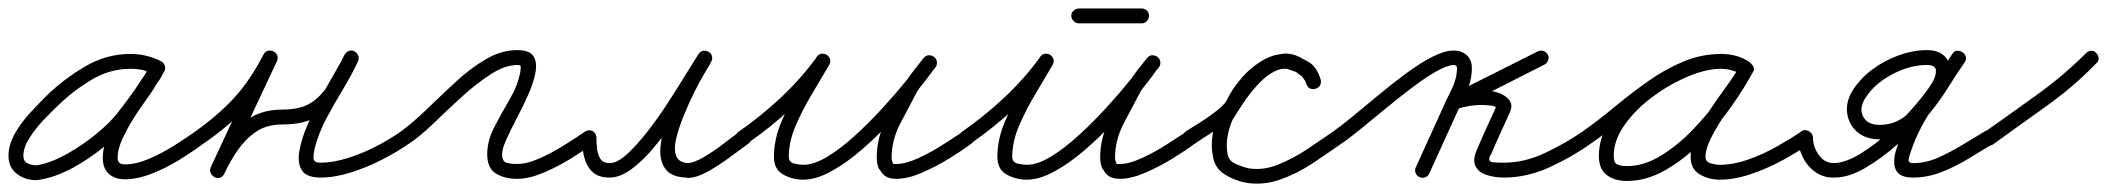

<svg xmlns="http://www.w3.org/2000/svg" viewBox="-24 -401 4961 452"><path d="M363 -233Q359 -226 352 -224Q345 -222 339 -225Q325 -233 312.5 -236Q300 -239 283 -239Q233 -239 188.5 -211.5Q144 -184 110 -150Q97 -138 78.5 -118.5Q60 -99 45.5 -76.5Q31 -54 31 -34Q31 -22 40 -17Q49 -12 60 -12Q62 -12 64 -12Q97 -18 133.5 -38.5Q170 -59 203 -86Q236 -113 255 -138Q276 -165 295 -192Q314 -219 331 -248Q335 -256 341.5 -257.5Q348 -259 354 -256Q360 -253 362.5 -246.5Q365 -240 362 -232Q356 -220 349 -209Q349 -209 349 -210Q349 -210 349 -210Q346 -205 343 -201Q340 -197 338 -192Q338 -192 338 -192Q338 -192 338 -192Q326 -174 313 -156Q300 -138 289 -120Q289 -120 289 -120Q289 -120 289 -120Q277 -101 265 -76Q253 -51 253 -29Q253 -14 270 -14Q296 -14 326.5 -27Q357 -40 385.5 -58Q414 -76 435 -91Q441 -95 448 -94Q455 -93 459 -87Q463 -81 462 -74Q461 -67 455 -63Q431 -45 399.5 -25.5Q368 -6 334 7.5Q300 21 270 21Q246 21 232 8Q218 -5 218 -29Q218 -56 231.5 -86Q245 -116 259 -138Q259 -138 259 -138Q259 -138 259 -138Q271 -157 283.5 -175Q296 -193 308 -212Q308 -212 308 -212Q308 -212 308 -212Q311 -216 313.5 -220Q316 -224 319 -228Q319 -228 319 -228Q319 -229 319 -229Q325 -238 330 -248Q334 -255 341 -256.5Q348 -258 354 -255Q360 -252 362.5 -245.5Q365 -239 361 -232Q344 -201 324.5 -172.5Q305 -144 283 -116Q260 -88 224 -58Q188 -28 147.5 -6Q107 16 70 22Q65 23 60 23Q35 23 15.5 8Q-4 -7 -4 -34Q-4 -60 11 -86.5Q26 -113 47.5 -136Q69 -159 86 -176Q125 -214 175.5 -244Q226 -274 283 -274Q321 -274 355 -257Q362 -253 364 -246Q366 -239 363 -233Z M455 -63Q449 -58 442 -59.5Q435 -61 431 -67Q426 -73 427.5 -80Q429 -87 435 -91Q490 -130 527.5 -171Q565 -212 596 -272Q600 -280 607 -281.5Q614 -283 620 -280Q626 -277 628.5 -271Q631 -265 628 -257Q597 -191 566 -125Q535 -59 504 7Q500 15 493.5 16.5Q487 18 481 15Q475 13 472 6.5Q469 0 473 -8Q490 -43 512 -74Q534 -105 565.5 -124Q597 -143 641 -143Q685 -143 710.5 -160.5Q736 -178 752.5 -207.5Q769 -237 788 -273Q792 -280 798.5 -281.5Q805 -283 811 -280Q816 -277 819 -271Q822 -265 819 -257Q803 -223 783 -190Q763 -157 745 -123.5Q727 -90 717 -53Q714 -40 714 -29Q714 -18 731 -18Q760 -18 795 -29Q830 -40 862.5 -57Q895 -74 919 -91Q919 -91 919 -91Q919 -91 919 -91Q925 -95 932 -94Q939 -93 943 -87Q947 -81 946 -74Q945 -67 939 -63Q912 -44 876 -25.5Q840 -7 802 5Q764 17 731 17Q698 17 687 0.5Q676 -16 680.5 -44Q685 -72 699 -105Q713 -138 731 -171Q749 -204 764.5 -230.5Q780 -257 787 -272Q791 -279 797.5 -280.5Q804 -282 810 -279Q816 -276 819 -270Q822 -264 818 -256Q796 -215 775.5 -181Q755 -147 724 -127.5Q693 -108 641 -108Q604 -108 579 -91Q554 -74 536 -48Q518 -22 504 8Q500 16 493 17.5Q486 19 481 16Q475 13 472 6.5Q469 0 472 -7Q503 -74 534 -140Q565 -206 596 -272Q600 -280 606.5 -281.5Q613 -283 619 -280Q625 -277 628 -270.5Q631 -264 628 -257Q595 -192 554.5 -147.5Q514 -103 455 -63Q455 -63 455 -63Q455 -63 455 -63Z M915 -67Q910 -73 911.5 -80Q913 -87 919 -91Q949 -113 981.5 -144.5Q1014 -176 1048.5 -208Q1083 -240 1119.5 -261.5Q1156 -283 1194 -283Q1223 -283 1232 -268.5Q1241 -254 1236.5 -230Q1232 -206 1219.5 -178Q1207 -150 1192.5 -122.5Q1178 -95 1168 -72.5Q1158 -50 1158 -38Q1158 -21 1168.5 -18Q1179 -15 1193 -15Q1217 -15 1247 -28.5Q1277 -42 1305.5 -60Q1334 -78 1353 -91Q1353 -91 1353 -91Q1353 -91 1353 -91Q1359 -95 1366 -94Q1373 -93 1377 -87Q1381 -81 1380 -74Q1379 -67 1373 -63Q1351 -47 1319.5 -27.5Q1288 -8 1254.5 6Q1221 20 1193 20Q1164 20 1143.5 7.5Q1123 -5 1123 -38Q1123 -70 1140 -102.5Q1157 -135 1176 -167.5Q1195 -200 1201 -232Q1202 -240 1202 -244Q1202 -248 1194 -248Q1165 -248 1131 -226Q1097 -204 1062.5 -172.5Q1028 -141 996.5 -110.5Q965 -80 939 -63Q933 -58 926 -59.5Q919 -61 915 -67Z M1346 -77H1345Q1345 -84 1350.5 -89Q1356 -94 1363 -94Q1370 -94 1375 -89Q1380 -84 1380 -77Q1380 -65 1381.5 -51Q1383 -37 1389.5 -27Q1396 -17 1411 -17Q1429 -17 1452 -38Q1475 -59 1500 -91Q1525 -123 1548 -158.5Q1571 -194 1590 -225Q1609 -256 1620 -273Q1625 -281 1632 -281.5Q1639 -282 1644 -279Q1650 -276 1652 -269Q1654 -262 1650 -255Q1647 -249 1635.5 -230Q1624 -211 1610.5 -184Q1597 -157 1585.5 -128.5Q1574 -100 1568 -75.5Q1562 -51 1567.5 -35Q1573 -19 1594 -17Q1594 -17 1593 -17Q1593 -17 1593 -17Q1609 -17 1633.5 -31.5Q1658 -46 1681 -64Q1704 -82 1718 -91Q1718 -91 1718 -91Q1718 -91 1718 -91Q1724 -95 1731 -94Q1738 -93 1742 -87Q1746 -81 1745 -74Q1744 -67 1738 -63Q1720 -50 1694.5 -31Q1669 -12 1642 3Q1615 18 1593 18Q1593 18 1593 17Q1592 17 1592 17Q1557 16 1543 -2.5Q1529 -21 1530.5 -50Q1532 -79 1543 -112Q1554 -145 1569 -177.5Q1584 -210 1598.5 -235.5Q1613 -261 1620 -273Q1624 -280 1631 -281Q1638 -282 1644 -279Q1650 -275 1652 -268.5Q1654 -262 1650 -255Q1636 -233 1616 -199.5Q1596 -166 1571 -128.5Q1546 -91 1518.5 -57.5Q1491 -24 1463.5 -3.5Q1436 17 1411 17Q1384 17 1370 3Q1356 -11 1351 -32.5Q1346 -54 1346 -77Q1346 -77 1346 -77Q1346 -77 1346 -77Z M1735 -63Q1729 -58 1722 -59.5Q1715 -61 1711 -67Q1706 -73 1707.5 -80Q1709 -87 1715 -91Q1767 -127 1814.5 -171.5Q1862 -216 1899 -267Q1904 -274 1910.5 -274.5Q1917 -275 1922 -272Q1928 -268 1930 -262Q1932 -256 1928 -248Q1910 -217 1888 -180.5Q1866 -144 1849.5 -106Q1833 -68 1833 -32Q1833 -19 1845.5 -16Q1858 -13 1867 -13Q1892 -13 1923.5 -32Q1955 -51 1989 -82Q2023 -113 2054.5 -147.5Q2086 -182 2111 -213Q2136 -244 2150 -263Q2155 -270 2162 -270Q2169 -270 2174 -266Q2179 -262 2181 -255.5Q2183 -249 2178 -242Q2167 -229 2156 -216Q2145 -203 2137 -188Q2137 -188 2137 -189Q2137 -189 2137 -189Q2118 -153 2096.5 -112.5Q2075 -72 2075 -30Q2075 -22 2078 -18Q2078 -18 2077 -18Q2077 -18 2077 -18Q2080 -14 2079.5 -14.5Q2079 -15 2087 -15Q2108 -15 2138.5 -29Q2169 -43 2197.5 -61.5Q2226 -80 2243 -91Q2243 -91 2243 -91Q2243 -91 2243 -91Q2249 -95 2256 -94Q2263 -93 2267 -87Q2271 -81 2270 -74Q2269 -67 2263 -63Q2243 -48 2211.5 -28.5Q2180 -9 2146.5 5.5Q2113 20 2087 20Q2073 20 2063.5 15.5Q2054 11 2047 -2Q2047 -2 2047 -2Q2046 -2 2046 -2Q2040 -14 2040 -30Q2040 -77 2062.5 -121Q2085 -165 2107 -205Q2107 -205 2107 -205Q2107 -206 2107 -206Q2116 -221 2127.5 -235.5Q2139 -250 2150 -264Q2156 -271 2162.5 -271Q2169 -271 2175 -267Q2180 -263 2181.5 -256.5Q2183 -250 2178 -243Q2162 -220 2135 -186.5Q2108 -153 2074.5 -116.5Q2041 -80 2004.5 -48.5Q1968 -17 1932.5 2.5Q1897 22 1867 22Q1842 22 1820 10Q1798 -2 1798 -32Q1798 -72 1815 -113Q1832 -154 1855 -192.5Q1878 -231 1898 -266Q1902 -273 1909 -273.5Q1916 -274 1921 -270Q1927 -267 1929.5 -260.5Q1932 -254 1927 -247Q1889 -193 1839 -146.5Q1789 -100 1735 -63Q1735 -63 1735 -63Q1735 -63 1735 -63Z M2261 -63Q2255 -58 2248 -59.5Q2241 -61 2237 -67Q2232 -73 2233.5 -80Q2235 -87 2241 -91Q2293 -127 2340.5 -171.5Q2388 -216 2425 -267Q2430 -274 2436.5 -274.5Q2443 -275 2448 -272Q2454 -268 2456 -262Q2458 -256 2454 -248Q2436 -217 2414 -180.5Q2392 -144 2375.5 -106Q2359 -68 2359 -32Q2359 -19 2371.5 -16Q2384 -13 2393 -13Q2418 -13 2449.5 -32Q2481 -51 2515 -82Q2549 -113 2580.5 -147.5Q2612 -182 2637 -213Q2662 -244 2676 -263Q2681 -270 2688 -270Q2695 -270 2700 -266Q2705 -262 2707 -255.5Q2709 -249 2704 -242Q2693 -229 2682 -216Q2671 -203 2663 -188Q2663 -188 2663 -189Q2663 -189 2663 -189Q2644 -153 2622.5 -112.5Q2601 -72 2601 -30Q2601 -22 2604 -18Q2604 -18 2603 -18Q2603 -18 2603 -18Q2606 -14 2605.5 -14.5Q2605 -15 2613 -15Q2634 -15 2664.5 -29Q2695 -43 2723.5 -61.5Q2752 -80 2769 -91Q2769 -91 2769 -91Q2769 -91 2769 -91Q2775 -95 2782 -94Q2789 -93 2793 -87Q2797 -81 2796 -74Q2795 -67 2789 -63Q2769 -48 2737.5 -28.5Q2706 -9 2672.5 5.5Q2639 20 2613 20Q2599 20 2589.5 15.5Q2580 11 2573 -2Q2573 -2 2573 -2Q2572 -2 2572 -2Q2566 -14 2566 -30Q2566 -77 2588.5 -121Q2611 -165 2633 -205Q2633 -205 2633 -205Q2633 -206 2633 -206Q2642 -221 2653.5 -235.5Q2665 -250 2676 -264Q2682 -271 2688.5 -271Q2695 -271 2701 -267Q2706 -263 2707.5 -256.5Q2709 -250 2704 -243Q2688 -220 2661 -186.5Q2634 -153 2600.5 -116.5Q2567 -80 2530.5 -48.5Q2494 -17 2458.5 2.5Q2423 22 2393 22Q2368 22 2346 10Q2324 -2 2324 -32Q2324 -72 2341 -113Q2358 -154 2381 -192.5Q2404 -231 2424 -266Q2428 -273 2435 -273.5Q2442 -274 2447 -270Q2453 -267 2455.5 -260.5Q2458 -254 2453 -247Q2415 -193 2365 -146.5Q2315 -100 2261 -63Q2261 -63 2261 -63Q2261 -63 2261 -63ZM2516 -346Q2509 -346 2503.5 -351.5Q2498 -357 2498 -364Q2498 -371 2503.5 -376Q2509 -381 2516 -381Q2553 -381 2590 -381Q2627 -381 2664 -381Q2664 -381 2664 -381Q2664 -381 2664 -381Q2671 -381 2676 -376Q2681 -371 2681 -364Q2681 -357 2676 -351.5Q2671 -346 2664 -346Q2627 -346 2590 -346Q2553 -346 2516 -346Q2516 -346 2516 -346Q2516 -346 2516 -346Z M2788 -62Q2781 -58 2774 -59.5Q2767 -61 2763 -67Q2759 -74 2760.5 -81Q2762 -88 2768 -92Q2779 -99 2800 -112Q2821 -125 2840 -140Q2859 -155 2864 -165Q2876 -191 2899 -217.5Q2922 -244 2951.5 -260.5Q2981 -277 3012 -273Q3012 -273 3013 -273Q3015 -273 3015 -273Q3041 -265 3058.5 -254Q3076 -243 3085 -214Q3087 -206 3083.5 -200Q3080 -194 3073 -192Q3067 -190 3060.5 -192.5Q3054 -195 3052 -203Q3048 -213 3043 -218Q3043 -218 3043 -218Q3044 -218 3044 -218Q3041 -221 3038 -223.5Q3035 -226 3031 -228Q3031 -228 3031 -229Q3031 -229 3031 -229Q3008 -245 2985 -236.5Q2962 -228 2941 -206Q2920 -184 2904 -160Q2888 -136 2879 -121Q2879 -121 2879 -121Q2879 -122 2879 -122Q2870 -103 2866 -80.5Q2862 -58 2866 -38Q2869 -22 2885 -15Q2901 -8 2914 -5Q2914 -5 2914 -5Q2914 -5 2914 -5Q2949 1 2985 -13.5Q3021 -28 3054.5 -50.5Q3088 -73 3114 -91Q3114 -91 3114 -91Q3114 -91 3114 -91Q3120 -95 3127 -94Q3134 -93 3138 -87Q3142 -81 3141 -74Q3140 -67 3134 -63Q3103 -41 3066 -16.5Q3029 8 2989 22Q2949 36 2908 29Q2908 29 2908 29Q2908 29 2908 29Q2883 24 2860 10Q2837 -4 2832 -30Q2826 -57 2831 -86Q2836 -115 2849 -138Q2849 -138 2849 -139Q2849 -139 2849 -139Q2862 -162 2883.5 -191.5Q2905 -221 2932 -244Q2959 -267 2989.5 -273.5Q3020 -280 3051 -257Q3051 -257 3051 -257Q3051 -258 3051 -258Q3056 -254 3060 -250.5Q3064 -247 3068 -242Q3068 -242 3069 -242Q3069 -242 3069 -242Q3079 -231 3084 -215Q3087 -207 3083 -201Q3079 -195 3073 -193Q3067 -191 3060.5 -193.5Q3054 -196 3051 -204Q3045 -224 3033.5 -229Q3022 -234 3005 -239Q3005 -239 3007 -239Q3008 -239 3008 -239Q2985 -241 2962.5 -227Q2940 -213 2922 -191.5Q2904 -170 2896 -151Q2889 -135 2868.5 -118Q2848 -101 2825 -86.5Q2802 -72 2788 -62Q2788 -62 2788 -62Q2788 -62 2788 -62Z M3134 -63Q3128 -58 3121 -59.5Q3114 -61 3110 -67Q3105 -73 3106.5 -80Q3108 -87 3114 -91Q3135 -106 3163.5 -129.5Q3192 -153 3224 -179.5Q3256 -206 3288 -229.5Q3320 -253 3348.5 -267.5Q3377 -282 3398 -282Q3417 -282 3429 -271Q3441 -260 3441 -241Q3441 -211 3427 -181Q3413 -151 3401 -125Q3386 -92 3371 -59Q3356 -26 3341 7Q3341 7 3341 7Q3341 7 3341 7Q3338 14 3331 16.5Q3324 19 3318 16Q3311 13 3308.5 6Q3306 -1 3309 -7Q3324 -40 3339 -73Q3354 -106 3369 -139Q3379 -162 3392.5 -189Q3406 -216 3406 -241Q3406 -248 3398 -248Q3382 -247 3356.5 -232.5Q3331 -218 3300 -194.5Q3269 -171 3238 -145.5Q3207 -120 3179.5 -97.5Q3152 -75 3134 -63Q3134 -63 3134 -63Q3134 -63 3134 -63ZM3596 -280Q3603 -283 3609.5 -281Q3616 -279 3620 -272Q3623 -266 3620.5 -259Q3618 -252 3612 -249Q3561 -223 3509.5 -197Q3458 -171 3407 -146Q3400 -142 3394 -145.5Q3388 -149 3386 -156Q3383 -162 3384.5 -168.5Q3386 -175 3394 -178Q3412 -184 3430.5 -186.5Q3449 -189 3468 -188Q3468 -188 3467 -188Q3467 -188 3467 -188Q3482 -189 3500.5 -183.5Q3519 -178 3529 -165.5Q3539 -153 3529 -133Q3529 -133 3529 -133Q3529 -133 3529 -133Q3518 -109 3507 -85Q3496 -61 3486 -37Q3486 -37 3485 -37Q3485 -37 3485 -37Q3477 -20 3490.5 -19Q3504 -18 3516 -18Q3565 -18 3613.5 -41Q3662 -64 3701 -91Q3701 -91 3701 -91Q3701 -91 3701 -91Q3707 -95 3714 -94Q3721 -93 3725 -87Q3729 -81 3728 -74Q3727 -67 3721 -63Q3678 -32 3624.5 -7.5Q3571 17 3516 17Q3495 17 3476 11Q3457 5 3449.5 -10Q3442 -25 3454 -51Q3454 -51 3454 -51Q3454 -51 3454 -51Q3464 -75 3475 -99Q3486 -123 3497 -147Q3497 -147 3497 -147Q3497 -147 3497 -147Q3499 -151 3485 -152.5Q3471 -154 3467 -154Q3467 -154 3467 -154Q3466 -154 3466 -154Q3450 -154 3435 -151.5Q3420 -149 3404 -144Q3397 -142 3391 -145.5Q3385 -149 3383 -155Q3380 -160 3382 -166.5Q3384 -173 3391 -177Q3442 -203 3493.5 -228.5Q3545 -254 3596 -280Q3596 -280 3596 -280Q3596 -280 3596 -280Z M3721 -63Q3715 -58 3708 -59.5Q3701 -61 3697 -67Q3692 -73 3693.5 -80Q3695 -87 3701 -91Q3738 -117 3776 -148.5Q3814 -180 3854 -208.5Q3894 -237 3937.5 -255.5Q3981 -274 4029 -274Q4046 -274 4063 -269.5Q4080 -265 4094 -255Q4101 -250 4101.5 -243.5Q4102 -237 4099 -232Q4095 -226 4088.5 -224Q4082 -222 4075 -226Q4053 -239 4027 -239Q3993 -239 3950 -221Q3907 -203 3867 -173.5Q3827 -144 3801 -107.5Q3775 -71 3775 -34Q3775 -18 3783 -14Q3791 -10 3806 -10Q3846 -10 3886 -34.5Q3926 -59 3962 -96.5Q3998 -134 4026 -174.5Q4054 -215 4072 -246Q4076 -254 4083 -255Q4090 -256 4095 -253Q4101 -250 4104 -243.5Q4107 -237 4102 -230Q4092 -211 4073.5 -184.5Q4055 -158 4036 -130Q4017 -102 4004 -76Q3991 -50 3991 -32Q3991 -20 4003 -16.5Q4015 -13 4024 -13Q4056 -13 4090.5 -25Q4125 -37 4158 -55.5Q4191 -74 4216 -91Q4216 -91 4216 -91Q4216 -91 4216 -91Q4222 -95 4229 -94Q4236 -93 4240 -87Q4244 -81 4243 -74Q4242 -67 4236 -63Q4208 -43 4172 -23.5Q4136 -4 4097.5 9Q4059 22 4024 22Q3999 22 3977.5 9.5Q3956 -3 3956 -32Q3956 -57 3969 -85Q3982 -113 4001 -141.5Q4020 -170 4039.5 -196.5Q4059 -223 4072 -246Q4076 -254 4083 -255.5Q4090 -257 4095 -253Q4101 -250 4104 -243.5Q4107 -237 4102 -230Q4082 -193 4051 -149Q4020 -105 3980.5 -65.5Q3941 -26 3896.5 -0.5Q3852 25 3806 25Q3777 25 3758.5 11Q3740 -3 3740 -34Q3740 -79 3768.5 -121.5Q3797 -164 3841.5 -198.5Q3886 -233 3936 -253.5Q3986 -274 4027 -274Q4063 -274 4093 -256Q4100 -252 4100.5 -245Q4101 -238 4097 -232Q4094 -227 4087.5 -224.5Q4081 -222 4074 -227Q4064 -234 4052 -236.5Q4040 -239 4029 -239Q3985 -239 3944.5 -221Q3904 -203 3865.5 -175Q3827 -147 3791 -116.5Q3755 -86 3721 -63Q3721 -63 3721 -63Q3721 -63 3721 -63Z M4226 -95V-94Q4233 -94 4238.5 -89Q4244 -84 4244 -77Q4244 -56 4257.5 -36.5Q4271 -17 4294 -17Q4321 -18 4355.5 -39Q4390 -60 4423.5 -90.5Q4457 -121 4484.5 -153Q4512 -185 4525 -207Q4534 -222 4533.5 -235Q4533 -248 4512 -248Q4472 -248 4430.5 -226Q4389 -204 4368 -171Q4352 -147 4362 -127Q4372 -107 4401 -107Q4432 -107 4457 -124.5Q4482 -142 4502 -168Q4522 -194 4539 -222.5Q4556 -251 4572 -274Q4577 -281 4583.5 -281.5Q4590 -282 4596 -278Q4601 -275 4603.5 -268.5Q4606 -262 4601 -254Q4568 -205 4531 -153.5Q4494 -102 4475 -46Q4472 -38 4469.5 -27.5Q4467 -17 4480 -17Q4510 -17 4539 -30Q4568 -43 4596 -60Q4624 -77 4649 -92Q4655 -96 4662 -94Q4669 -92 4673 -86Q4677 -80 4675 -73Q4673 -66 4667 -62Q4639 -45 4608.5 -26.5Q4578 -8 4545.5 4.5Q4513 17 4480 17Q4448 17 4439.5 -0.5Q4431 -18 4439.5 -47Q4448 -76 4466 -110Q4484 -144 4505.5 -177Q4527 -210 4545.5 -235.5Q4564 -261 4572 -274Q4576 -281 4583 -281.5Q4590 -282 4596 -278Q4601 -275 4603.5 -268Q4606 -261 4601 -254Q4582 -227 4562.5 -195.5Q4543 -164 4520 -136Q4497 -108 4468 -90.5Q4439 -73 4401 -73Q4368 -73 4348 -90.5Q4328 -108 4324.5 -135Q4321 -162 4338 -189Q4356 -217 4384.5 -238Q4413 -259 4446.5 -271Q4480 -283 4512 -283Q4540 -283 4554 -268.5Q4568 -254 4568 -232.5Q4568 -211 4555 -189Q4539 -162 4509 -127.5Q4479 -93 4441.5 -60Q4404 -27 4366 -5Q4328 17 4295 17Q4270 18 4250.5 4.5Q4231 -9 4220 -31Q4209 -53 4209 -77Q4209 -84 4214 -89.5Q4219 -95 4226 -95Z M4644 -66Q4640 -71 4641 -78.5Q4642 -86 4648 -90Q4709 -133 4771.5 -178Q4834 -223 4887 -276Q4892 -281 4899 -281.5Q4906 -282 4911 -276Q4916 -271 4916.5 -264Q4917 -257 4911 -252Q4858 -197 4794 -151.5Q4730 -106 4668 -61Q4662 -57 4655 -58.5Q4648 -60 4644 -66Z"/></svg>

Font: FRB American Cursive
Style: Italic
Weight: 400
Italic angle: -25°
Version: Version 2.0;Modular Font Editor K font №1